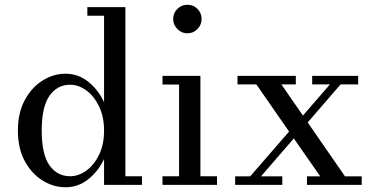

<svg xmlns="http://www.w3.org/2000/svg" viewBox="-20 -780 1576 810"><path d="M579 -36.5V0H419V-109Q395 -58 352.8 -24Q310.5 10 256 10Q205.5 10 159.5 -18.5Q113.5 -47 84.5 -100.5Q55.5 -154 55.5 -229Q55.5 -304 84.5 -357.8Q113.5 -411.5 159.5 -440.2Q205.5 -469 256 -469Q310.5 -469 352.8 -434.8Q395 -400.5 419 -349V-713.5H348.5V-750H509V-36.5ZM419 -229Q419 -287.5 398 -331Q377 -374.5 344.2 -398.5Q311.5 -422.5 275.5 -422.5Q221.5 -422.5 188.8 -376Q156 -329.5 156 -229Q156 -128.5 188.8 -82.5Q221.5 -36.5 275.5 -36.5Q311.5 -36.5 344.2 -60.2Q377 -84 398 -127.2Q419 -170.5 419 -229Z M710.5 -700Q710.5 -725 728.2 -742.5Q746 -760 770.5 -760Q795.5 -760 813 -742.5Q830.5 -725 830.5 -700Q830.5 -675.5 813 -657.5Q795.5 -639.5 770.5 -639.5Q746 -639.5 728.2 -657.5Q710.5 -675.5 710.5 -700ZM665.5 -36.5H735.5V-423.5H665.5V-460H825.5V-36.5H895.5V0H665.5Z M972 -36H1035.5L1199.5 -225L1061.5 -424H982V-460H1228V-424H1167L1258 -292.5L1372 -424H1297V-460H1491V-424H1417L1278 -263.5L1435.5 -36H1506V0H1275V-36H1331L1219.5 -196L1081 -36H1171V0H972Z"/></svg>

Font: Bodoni* 06pt
Style: Regular
Weight: 400
Version: Version 2.3